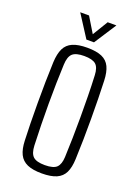

<svg xmlns="http://www.w3.org/2000/svg" viewBox="-144 -811 640 880"><g transform="rotate(20 176.0 -371.0)"><path d="M176 6.5Q132 6.5 105.2 -5.2Q78.5 -17 66 -42.2Q53.5 -67.5 52 -108.5Q50.5 -144 49.5 -190.8Q48.5 -237.5 48.5 -289.5Q48.5 -341.5 49.2 -393.2Q50 -445 52 -491Q54 -532.5 66.2 -557.8Q78.5 -583 105.2 -594.8Q132 -606.5 176 -606.5Q221 -606.5 247.8 -594.8Q274.5 -583 286.5 -557.5Q298.5 -532 300 -491Q301.5 -450.5 302.5 -403Q303.5 -355.5 303.5 -305.2Q303.5 -255 302.8 -205Q302 -155 300 -108.5Q298.5 -67.5 286.2 -42.2Q274 -17 247.2 -5.2Q220.5 6.5 176 6.5ZM176 -34Q218.5 -34 234 -49.8Q249.5 -65.5 251 -100.5Q253 -146.5 254 -195.5Q255 -244.5 255 -295.5Q255 -346.5 254.2 -397.8Q253.5 -449 251 -499.5Q249.5 -537 232.8 -551.5Q216 -566 176 -566Q135.5 -566 119 -550.8Q102.5 -535.5 101 -497Q99 -453 98 -404.5Q97 -356 97 -305.2Q97 -254.5 98 -203.2Q99 -152 101 -102.5Q102.5 -64.5 119 -49.2Q135.5 -34 176 -34ZM159 -640 89.5 -748H132.5L178 -673L223.5 -748H266L196 -640Z"/></g></svg>

Font: Big Shoulders Text Thin ExtraLight
Style: Regular
Weight: 250
Version: Version 2.002